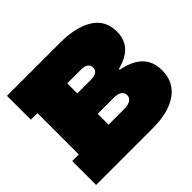

<svg xmlns="http://www.w3.org/2000/svg" viewBox="-182 -974 1176 1176"><g transform="rotate(-45 405.5 -386.0)"><path d="M378 -565V-772H480Q618 -772 697 -722.2Q776 -672.5 776 -574Q776 -477.5 695.2 -431.8Q614.5 -386 459 -386H251V-478H454Q475 -478 489 -483Q503 -488 510 -497.5Q517 -507 517 -521Q517 -542 501.2 -553.5Q485.5 -565 454 -565ZM368 -207H473Q507 -207 526 -219.8Q545 -232.5 545 -254Q545 -265.5 540.5 -274Q536 -282.5 527 -288.8Q518 -295 504.8 -298Q491.5 -301 474 -301H251V-409H474Q553.5 -409 615 -398Q676.5 -387 718.5 -363.5Q760.5 -340 782.2 -302.2Q804 -264.5 804 -211Q804 -109 726.5 -54.5Q649 0 513 0H368ZM21 -565V-772H406V-565H336V-207H406V0H21V-207H78V-565ZM574 -425H622V-371H574Z"/></g></svg>

Font: Hepta Slab Black
Style: Regular
Weight: 900
Designer: Michael LaGattuta
Foundry: Michael LaGattuta
Version: Version 1.102